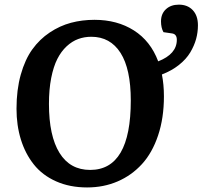

<svg xmlns="http://www.w3.org/2000/svg" viewBox="-20 -801 881 835"><path d="M51.8 -328.1Q51.8 -410.2 70.3 -476.3Q88.9 -542.5 120.6 -586.4Q152.3 -630.4 196.3 -659.7Q240.2 -689 288.6 -701.9Q336.9 -714.8 391.1 -714.8Q489.7 -714.8 562.3 -668.7Q634.8 -622.6 668 -534.2Q749 -565.9 749 -627.9Q749 -653.3 727.1 -655.8L690.9 -661.1Q680.2 -680.2 680.2 -708Q680.2 -741.2 701.7 -761Q723.1 -780.8 757.8 -780.8Q795.9 -780.8 818.4 -756.8Q840.8 -732.9 840.8 -690.9Q840.8 -660.6 832.8 -631.3Q824.7 -602.1 807.4 -573Q790 -543.9 758.5 -518.8Q727.1 -493.7 684.1 -477.1Q692.9 -433.6 692.9 -381.8Q692.9 -287.6 667.5 -211.9Q642.1 -136.2 597.2 -87.2Q552.2 -38.1 491.5 -12Q430.7 14.2 358.9 14.2Q283.2 14.2 223.6 -12.5Q164.1 -39.1 127 -85.9Q89.8 -132.8 70.8 -194.3Q51.8 -255.9 51.8 -328.1ZM192.9 -349.1Q192.9 -210 238.8 -136Q284.7 -62 372.1 -62Q548.8 -62 548.8 -363.8Q548.8 -501 504.2 -571Q459.5 -641.1 377 -641.1Q346.7 -641.1 320.1 -631.3Q293.5 -621.6 269.8 -599.6Q246.1 -577.6 229.2 -544.4Q212.4 -511.2 202.6 -461.4Q192.9 -411.6 192.9 -349.1Z"/></svg>

Font: Literata Book
Style: Bold Italic
Weight: 700
Italic angle: -3°
Designer: Latin by Veronika Burian and Jose Scaglione. Greek by Irene Vlachou. Cyrillic by Vera Evstafieva
Foundry: TypeTogether
Version: Version 1.003;PS 001.003;hotconv 1.0.88;makeotf.lib2.5.64775